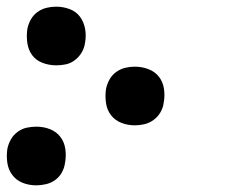

<svg xmlns="http://www.w3.org/2000/svg" viewBox="-60 -548 680 576"><path d="M345 -172Q323 -172 304 -179.5Q285 -187 273 -202.5Q261 -218 258 -239Q255 -260 258 -281Q261 -296 268.5 -309.5Q276 -323 288.5 -332Q301 -341 315.5 -344.5Q330 -348 344 -348Q366 -348 385.5 -340.5Q405 -333 417 -317.5Q429 -302 432 -281Q435 -260 431 -239Q429 -224 421 -210.5Q413 -197 400.5 -188Q388 -179 373.5 -175.5Q359 -172 345 -172ZM49 8Q27 8 8 0.5Q-11 -7 -23 -23Q-35 -39 -38 -59.5Q-41 -80 -38 -101Q-35 -116 -27.5 -129.5Q-20 -143 -7 -152.5Q6 -162 20.5 -165Q35 -168 49 -168Q71 -168 90 -160.5Q109 -153 121 -137.5Q133 -122 136 -101Q139 -80 135 -59Q133 -44 125.5 -30.5Q118 -17 105.5 -8Q93 1 78 4.5Q63 8 49 8ZM109 -352Q87 -352 67.5 -359.5Q48 -367 36.5 -382.5Q25 -398 22 -419Q19 -440 22 -461Q25 -476 32.5 -489.5Q40 -503 52.5 -512Q65 -521 79.5 -524.5Q94 -528 108 -528Q130 -528 149.5 -520.5Q169 -513 180.5 -497Q192 -481 195.5 -460.5Q199 -440 195 -419Q193 -404 185 -390.5Q177 -377 164.5 -367.5Q152 -358 137.5 -355Q123 -352 109 -352Z"/></svg>

Font: Iosevka Etoile
Style: Bold Italic
Weight: 700
Italic angle: -9°
Designer: Belleve Invis
Foundry: Belleve Invis
Version: Version 28.1.0; ttfautohint (v1.8.4)